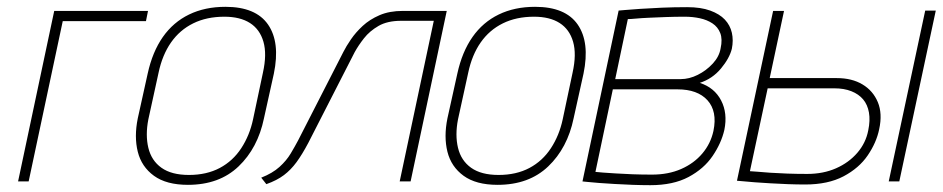

<svg xmlns="http://www.w3.org/2000/svg" viewBox="-20 -532 2764 563"><path d="M139 -500 33 0H64L164 -470H408L414 -500Z M754 -185 783 -316Q802 -408 766 -460Q730 -512 641 -512Q581 -512 534.5 -489.5Q488 -467 457.5 -423.5Q427 -380 413 -316L384 -185Q373 -131 384 -87Q395 -43 431.5 -16.5Q468 10 531 10Q623 10 679.5 -44Q736 -98 754 -185ZM751 -319 722 -182Q712 -135 687.5 -97.5Q663 -60 624.5 -39.5Q586 -19 534 -19Q483 -19 453.5 -40Q424 -61 415 -98.5Q406 -136 415 -182L445 -319Q456 -371 481.5 -407.5Q507 -444 546.5 -463.5Q586 -483 638 -483Q684 -483 713 -464.5Q742 -446 752.5 -409.5Q763 -373 751 -319Z M1161 -500Q1122 -500 1093 -487.5Q1064 -475 1043.5 -456Q1023 -437 1009 -416.5Q995 -396 987 -380L854 -120Q845 -103 832.5 -82Q820 -61 799.5 -42.5Q779 -24 746 -11L761 8Q792 -3 812.5 -18.5Q833 -34 849.5 -56.5Q866 -79 884 -113L1020 -379Q1031 -399 1047.5 -420Q1064 -441 1090 -456Q1116 -471 1156 -471H1252L1152 0H1184L1290 -500Z M1662 -185 1691 -316Q1710 -408 1674 -460Q1638 -512 1549 -512Q1489 -512 1442.5 -489.5Q1396 -467 1365.5 -423.5Q1335 -380 1321 -316L1292 -185Q1281 -131 1292 -87Q1303 -43 1339.5 -16.5Q1376 10 1439 10Q1531 10 1587.5 -44Q1644 -98 1662 -185ZM1659 -319 1630 -182Q1620 -135 1595.5 -97.5Q1571 -60 1532.5 -39.5Q1494 -19 1442 -19Q1391 -19 1361.5 -40Q1332 -61 1323 -98.5Q1314 -136 1323 -182L1353 -319Q1364 -371 1389.5 -407.5Q1415 -444 1454.5 -463.5Q1494 -483 1546 -483Q1592 -483 1621 -464.5Q1650 -446 1660.5 -409.5Q1671 -373 1659 -319Z M2032 -289Q2069 -301 2094 -331Q2119 -361 2126 -389Q2131 -414 2126 -436Q2121 -458 2105.5 -474.5Q2090 -491 2062.5 -501Q2035 -511 1995 -511Q1957 -511 1921.5 -509.5Q1886 -508 1857 -506Q1828 -504 1811 -502.5Q1794 -501 1794 -501L1688 0Q1690 0 1703 1.5Q1716 3 1736.5 4.5Q1757 6 1782.5 7.5Q1808 9 1835 10Q1862 11 1887 11Q1954 11 1999 -13Q2044 -37 2069.5 -74.5Q2095 -112 2104 -151Q2114 -200 2094.5 -237.5Q2075 -275 2032 -289ZM1988 -483Q2011 -483 2032 -478.5Q2053 -474 2069 -463.5Q2085 -453 2092 -435Q2099 -417 2093 -390Q2089 -366 2070 -345.5Q2051 -325 2026 -312.5Q2001 -300 1976 -300H1784L1821 -476Q1829 -476 1845 -477.5Q1861 -479 1883.5 -480Q1906 -481 1932.5 -482Q1959 -483 1988 -483ZM1892 -20Q1862 -20 1834.5 -21Q1807 -22 1785 -23.5Q1763 -25 1747.5 -26Q1732 -27 1726 -28L1777 -270H1967Q1996 -270 2018 -262Q2040 -254 2054.5 -238Q2069 -222 2073.5 -199.5Q2078 -177 2072 -148Q2064 -111 2039.5 -82Q2015 -53 1977.5 -36.5Q1940 -20 1892 -20Z M2586 0H2617L2724 -501H2693ZM2434 -303H2237L2279 -500H2247L2141 -2Q2145 -2 2158.5 -0.5Q2172 1 2193 2.5Q2214 4 2239 5.5Q2264 7 2290.5 8Q2317 9 2341 9Q2408 9 2453.5 -15Q2499 -39 2524.5 -76.5Q2550 -114 2558 -153Q2568 -199 2554 -232.5Q2540 -266 2509 -284.5Q2478 -303 2434 -303ZM2347 -22Q2316 -22 2288.5 -23Q2261 -24 2238.5 -25.5Q2216 -27 2200.5 -28.5Q2185 -30 2179 -30L2231 -273H2427Q2455 -273 2476.5 -264.5Q2498 -256 2511 -240.5Q2524 -225 2528 -202Q2532 -179 2526 -150Q2519 -113 2494 -84Q2469 -55 2431.5 -38.5Q2394 -22 2347 -22Z"/></svg>

Font: Advent Pro ExtraLight
Style: Italic
Weight: 250
Italic angle: -12°
Version: Version 3.000